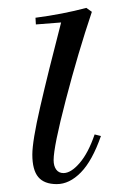

<svg xmlns="http://www.w3.org/2000/svg" viewBox="-20 -455 331 487"><path d="M135 -398 71 -393 70 -410Q139 -419 199 -435L213 -425Q178 -321 147 -202Q116 -83 116 -49Q116 -34 122.5 -25Q129 -16 141 -16Q160 -16 182 -41.5Q204 -67 220 -114L236 -110Q214 -47 185 -17.5Q156 12 124 12Q92 12 77 -6Q62 -24 62 -63Q62 -97 82 -184Q102 -271 135 -398Z"/></svg>

Font: Arapey
Style: Italic
Weight: 400
Italic angle: -12°
Designer: Eduardo Rodriguez Tunni
Foundry: Eduardo Rodriguez Tunni
Version: Version 3.000